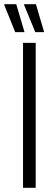

<svg xmlns="http://www.w3.org/2000/svg" viewBox="-35 -889 263 909"><path d="M74 0V-686H134V0ZM132 -737 79 -866V-869H135L174 -737ZM37 -737 -15 -866 -14 -869H42L81 -737Z"/></svg>

Font: Archivo Condensed ExtraLight
Style: Regular
Weight: 250
Width: 3
Designer: Hector Gatti
Foundry: Omnibus-Type
Version: Version 2.001